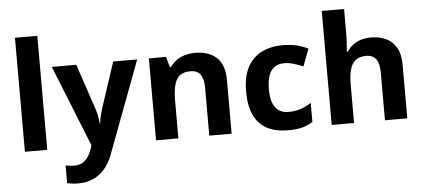

<svg xmlns="http://www.w3.org/2000/svg" viewBox="-60 -898 2822 1275"><g transform="rotate(-5 1351.0 -260.0)"><path d="M227 0H78V-760H227Z M305 -546H468L571 -239Q576 -224 579.5 -209Q583 -194 585.5 -178Q588 -162 589 -144H592Q595 -170 600.5 -193.5Q606 -217 613 -239L714 -546H874L643 70Q622 126 588.5 164Q555 202 511 221Q467 240 415 240Q390 240 371.5 237.5Q353 235 339 232V114Q350 116 365.5 118Q381 120 398 120Q429 120 451.5 107Q474 94 489 71.5Q504 49 513 23L522 -4Z M1262 -556Q1350 -556 1403 -508.5Q1456 -461 1456 -356V0H1307V-319Q1307 -378 1286 -407.5Q1265 -437 1219 -437Q1151 -437 1126 -390.5Q1101 -344 1101 -257V0H952V-546H1066L1086 -476H1094Q1112 -504 1138 -521.5Q1164 -539 1196 -547.5Q1228 -556 1262 -556Z M1831 10Q1750 10 1693 -19.5Q1636 -49 1606 -111Q1576 -173 1576 -270Q1576 -370 1610 -433Q1644 -496 1704.5 -526Q1765 -556 1844 -556Q1900 -556 1941.5 -545Q1983 -534 2014 -519L1970 -404Q1935 -418 1904.5 -427Q1874 -436 1844 -436Q1805 -436 1779 -417.5Q1753 -399 1740.5 -362.5Q1728 -326 1728 -271Q1728 -217 1741.5 -181.5Q1755 -146 1781 -128.5Q1807 -111 1844 -111Q1891 -111 1927 -123.5Q1963 -136 1997 -158V-31Q1963 -9 1925.5 0.5Q1888 10 1831 10Z M2272 -605Q2272 -565 2269.5 -528Q2267 -491 2265 -476H2273Q2291 -504 2315 -521.5Q2339 -539 2368.5 -547.5Q2398 -556 2431 -556Q2490 -556 2534 -535Q2578 -514 2602.5 -470.1Q2627 -426.3 2627 -355.9V0H2478V-319Q2478 -378.5 2456.7 -407.7Q2435.5 -437 2390 -437Q2344.9 -437 2319.4 -416.2Q2293.8 -395.4 2282.9 -355.2Q2272 -315 2272 -256.6V0H2123V-760H2272Z"/></g></svg>

Font: Noto Sans Gurmukhi
Style: Regular
Weight: 400
Designer: Jelle Bosma - Monotype Design Team
Foundry: Monotype Imaging Inc.
Version: Version 2.003